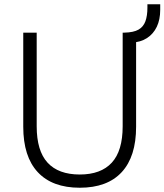

<svg xmlns="http://www.w3.org/2000/svg" viewBox="-20 -872 771 900"><path d="M354 8Q225 8 157 -65Q89 -138 89 -278V-719H152V-280Q152 -165 203 -109.5Q254 -54 354 -54Q453 -54 504 -109.5Q555 -165 555 -280V-719H618V-278Q618 -138 550.5 -65Q483 8 354 8ZM595 -672 563 -696V-719Q606 -720 629 -733Q652 -746 661.5 -772Q671 -798 671 -836V-852H731V-826Q731 -780 715 -746.5Q699 -713 669 -693.5Q639 -674 595 -672Z"/></svg>

Font: Nunitoga
Style: Light
Weight: 300
Designer: Vernon Adams
Foundry: Vernon Adams
Version: Version 1.0